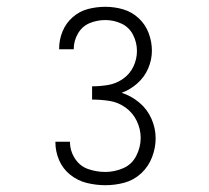

<svg xmlns="http://www.w3.org/2000/svg" viewBox="-20 -838 616 565"><path d="M290 -293Q319 -293 346.5 -300.5Q374 -308 395.5 -328Q417 -348 427.5 -375.5Q438 -403 438 -431Q438 -461 425.5 -489Q413 -517 389.5 -536.5Q366 -556 338 -565Q363 -574 384 -592.5Q405 -611 416 -636.5Q427 -662 427 -689Q427 -715 417.5 -740.5Q408 -766 388 -784.5Q368 -803 342.5 -810.5Q317 -818 290 -818Q264 -818 239 -811.5Q214 -805 194 -787.5Q174 -770 164 -745.5Q154 -721 154 -695V-693H197V-694Q197 -718 209.5 -739.5Q222 -761 244 -770Q266 -779 290 -779Q315 -779 337.5 -768.5Q360 -758 371.5 -735.5Q383 -713 383 -688Q383 -664 372.5 -642Q362 -620 342 -606Q322 -592 298.5 -588Q275 -584 251 -584V-545Q277 -545 302.5 -541Q328 -537 349.5 -521.5Q371 -506 382.5 -482Q394 -458 394 -432Q394 -405 381 -379.5Q368 -354 342.5 -343Q317 -332 290 -332Q264 -332 239.5 -340.5Q215 -349 200.5 -371.5Q186 -394 186 -420V-421H143V-420Q143 -392 154 -366.5Q165 -341 187 -323.5Q209 -306 236 -299.5Q263 -293 290 -293Z"/></svg>

Font: Iosevka Sparkle Extralight
Style: Regular
Weight: 200
Designer: Belleve Invis
Foundry: Belleve Invis
Version: Version 4.5.0; ttfautohint (v1.8.3)